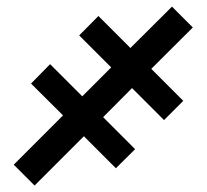

<svg xmlns="http://www.w3.org/2000/svg" viewBox="-20 -574 640 594"><path d="M576.5 -489 448 -361 547 -262 487.5 -202.5 388.5 -301.5 299 -211.5 398 -112.5 338.5 -53.5 239.5 -152.5 87 0 22.5 -64.5 175 -217 76 -315.5 135 -375.5 234.5 -276 324 -365.5 225 -464.5 284.5 -524.5 383.5 -425.5 512 -553.5Z"/></svg>

Font: JuliaMono
Style: Regular
Weight: 400
Monospace: yes
Designer: cormullion
Foundry: corm
Version: Version 0.055; ttfautohint (v1.8.4)